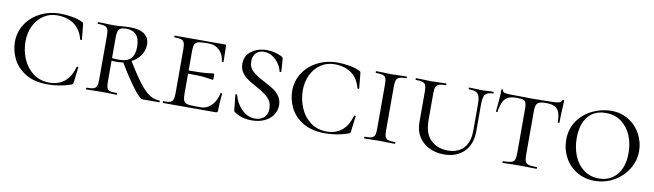

<svg xmlns="http://www.w3.org/2000/svg" viewBox="-34 -899 4477 1314"><g transform="rotate(10 2204.5 -242.0)"><path d="M463 -451Q470 -448 472 -445Q474 -442 475 -434L485 -331Q485 -328 479.5 -327Q474 -326 473 -330Q455 -399 407.5 -432Q360 -465 290 -465Q238 -465 196 -437Q154 -409 130.5 -360.5Q107 -312 107 -251Q107 -189 131 -131.5Q155 -74 202.5 -38Q250 -2 317 -2Q378 -2 420.5 -36Q463 -70 482 -140Q482 -143 487 -143Q489 -143 491.5 -141.5Q494 -140 494 -139L481 -33Q480 -25 478 -22Q476 -19 467 -15Q390 12 307 12Q212 12 151 -26Q90 -64 63 -121Q36 -178 36 -236Q36 -304 72 -360Q108 -416 171 -448Q234 -480 311 -480Q349 -480 392.5 -472.5Q436 -465 463 -451Z M784 0Q756 0 741 -1L678 -2L619 -1Q602 0 573 0Q571 0 571 -6Q571 -12 573 -12Q606 -12 621.5 -17Q637 -22 643 -36.5Q649 -51 649 -81V-387Q649 -417 643.5 -431Q638 -445 622.5 -450.5Q607 -456 574 -456Q572 -456 572 -462Q572 -468 574 -468L620 -467Q656 -465 678 -465Q696 -465 711.5 -466Q727 -467 738 -468Q770 -471 797 -471Q862 -471 896 -446Q930 -421 930 -374Q930 -333 906 -298Q882 -263 840 -242.5Q798 -222 748 -222Q716 -222 693 -226L692 -246Q717 -239 755 -239Q817 -239 841.5 -266.5Q866 -294 866 -347Q866 -457 771 -457Q733 -457 721.5 -441Q710 -425 710 -385V-81Q710 -50 715 -36Q720 -22 735 -17Q750 -12 784 -12Q786 -12 786 -6Q786 0 784 0ZM1081 0H964Q946 0 899 -62Q852 -124 787 -232L840 -253Q898 -158 937 -107Q976 -56 1009.5 -34Q1043 -12 1081 -12Q1083 -12 1083 -6Q1083 0 1081 0Z M1106 -12Q1139 -12 1154 -17Q1169 -22 1174.5 -36.5Q1180 -51 1180 -81V-387Q1180 -417 1174.5 -431Q1169 -445 1154 -450.5Q1139 -456 1106 -456Q1104 -456 1104 -462Q1104 -468 1106 -468H1454Q1464 -468 1464 -460L1465 -398Q1466 -379 1466 -350Q1466 -347 1460 -347Q1454 -347 1454 -350Q1450 -396 1420.5 -425.5Q1391 -455 1348 -455H1320Q1285 -455 1269 -449.5Q1253 -444 1247 -430Q1241 -416 1241 -386V-85Q1241 -56 1247 -41.5Q1253 -27 1269.5 -21.5Q1286 -16 1320 -16H1368Q1409 -16 1440.5 -48.5Q1472 -81 1483 -133Q1483 -136 1488.5 -136Q1494 -136 1494 -133Q1487 -61 1487 -15Q1487 -7 1484 -3.5Q1481 0 1472 0H1106Q1104 0 1104 -6Q1104 -12 1106 -12ZM1216 -228V-249Q1330 -249 1369.5 -254Q1409 -259 1414 -259Q1419 -259 1419 -238Q1419 -215 1414 -215Q1410 -215 1370.5 -221.5Q1331 -228 1216 -228Z M1768 -262Q1809 -241 1833.5 -224Q1858 -207 1875 -182Q1892 -157 1892 -122Q1892 -85 1871.5 -54.5Q1851 -24 1813 -6Q1775 12 1724 12Q1653 12 1604 -23Q1599 -25 1597.5 -29Q1596 -33 1595 -42L1585 -141Q1584 -145 1589.5 -146Q1595 -147 1597 -143Q1611 -85 1652.5 -44.5Q1694 -4 1745 -4Q1780 -4 1805.5 -24.5Q1831 -45 1831 -88Q1831 -134 1801 -163Q1771 -192 1714 -222Q1674 -244 1650.5 -260.5Q1627 -277 1611 -301Q1595 -325 1595 -359Q1595 -416 1639 -448Q1683 -480 1746 -480Q1797 -480 1846 -457Q1855 -452 1857.5 -449Q1860 -446 1861 -440L1867 -353Q1867 -349 1861.5 -348Q1856 -347 1855 -351Q1850 -376 1832.5 -402.5Q1815 -429 1788 -447Q1761 -465 1728 -465Q1692 -465 1672 -443Q1652 -421 1652 -387Q1652 -344 1681 -317.5Q1710 -291 1768 -262Z M2390 -451Q2397 -448 2399 -445Q2401 -442 2402 -434L2412 -331Q2412 -328 2406.5 -327Q2401 -326 2400 -330Q2382 -399 2334.5 -432Q2287 -465 2217 -465Q2165 -465 2123 -437Q2081 -409 2057.5 -360.5Q2034 -312 2034 -251Q2034 -189 2058 -131.5Q2082 -74 2129.5 -38Q2177 -2 2244 -2Q2305 -2 2347.5 -36Q2390 -70 2409 -140Q2409 -143 2414 -143Q2416 -143 2418.5 -141.5Q2421 -140 2421 -139L2408 -33Q2407 -25 2405 -22Q2403 -19 2394 -15Q2317 12 2234 12Q2139 12 2078 -26Q2017 -64 1990 -121Q1963 -178 1963 -236Q1963 -304 1999 -360Q2035 -416 2098 -448Q2161 -480 2238 -480Q2276 -480 2319.5 -472.5Q2363 -465 2390 -451Z M2718 -12Q2720 -12 2720 -6Q2720 0 2718 0Q2690 0 2674 -1L2611 -2L2552 -1Q2535 0 2506 0Q2504 0 2504 -6Q2504 -12 2506 -12Q2540 -12 2555 -17Q2570 -22 2575.5 -36Q2581 -50 2581 -81V-387Q2581 -417 2575.5 -431Q2570 -445 2554.5 -450.5Q2539 -456 2506 -456Q2504 -456 2504 -462Q2504 -468 2506 -468L2552 -467Q2588 -465 2611 -465Q2637 -465 2675 -467L2718 -468Q2720 -468 2720 -462Q2720 -456 2718 -456Q2686 -456 2670 -450Q2654 -444 2648.5 -429.5Q2643 -415 2643 -385V-81Q2643 -50 2648.5 -36Q2654 -22 2669 -17Q2684 -12 2718 -12Z M3153 -456Q3150 -456 3150 -462Q3150 -468 3153 -468L3193 -467Q3223 -465 3241 -465Q3255 -465 3283 -467L3321 -468Q3323 -468 3323 -462Q3323 -456 3321 -456Q3281 -456 3266.5 -438Q3252 -420 3252 -370V-184Q3252 -91 3200 -39Q3148 13 3060 13Q3004 13 2958 -9.5Q2912 -32 2885 -74Q2858 -116 2858 -174V-387Q2858 -417 2852.5 -431Q2847 -445 2831.5 -450.5Q2816 -456 2784 -456Q2781 -456 2781 -462Q2781 -468 2784 -468L2829 -467Q2865 -465 2886 -465Q2911 -465 2949 -467L2992 -468Q2995 -468 2995 -462Q2995 -456 2992 -456Q2960 -456 2944 -450Q2928 -444 2922.5 -429.5Q2917 -415 2917 -385V-200Q2917 -107 2963.5 -62.5Q3010 -18 3083 -18Q3152 -18 3191.5 -60.5Q3231 -103 3231 -182V-370Q3231 -420 3215 -438Q3199 -456 3153 -456Z M3372 -338Q3372 -336 3366.5 -336Q3361 -336 3361 -338Q3364 -361 3368 -412Q3372 -463 3372 -490Q3372 -495 3378 -495Q3384 -495 3384 -490Q3384 -477 3399 -473.5Q3414 -470 3436 -470Q3524 -468 3587 -468L3674 -469Q3692 -470 3721 -470Q3757 -470 3774 -474.5Q3791 -479 3796 -494Q3798 -497 3803 -497Q3808 -497 3808 -494Q3802 -386 3802 -338Q3802 -336 3796.5 -336Q3791 -336 3791 -338Q3790 -383 3780.5 -408Q3771 -433 3749 -444Q3727 -455 3688 -455Q3645 -455 3630.5 -441.5Q3616 -428 3616 -387V-81Q3616 -50 3622 -36Q3628 -22 3645.5 -17Q3663 -12 3702 -12Q3705 -12 3705 -6Q3705 0 3702 0Q3671 0 3654 -1L3584 -2L3517 -1Q3499 0 3467 0Q3465 0 3465 -6Q3465 -12 3467 -12Q3505 -12 3523 -17Q3541 -22 3547.5 -36.5Q3554 -51 3554 -81V-389Q3554 -418 3549.5 -431.5Q3545 -445 3531 -450Q3517 -455 3486 -455Q3448 -455 3426 -444.5Q3404 -434 3391.5 -409Q3379 -384 3372 -338Z M3868 -231Q3868 -309 3908.5 -365.5Q3949 -422 4011.5 -451Q4074 -480 4139 -480Q4209 -480 4262.5 -445.5Q4316 -411 4344.5 -356Q4373 -301 4373 -241Q4373 -174 4337 -115.5Q4301 -57 4240 -22.5Q4179 12 4107 12Q4037 12 3982.5 -21Q3928 -54 3898 -110Q3868 -166 3868 -231ZM4304 -216Q4304 -283 4280.5 -338Q4257 -393 4212 -426Q4167 -459 4105 -459Q4025 -459 3981 -405.5Q3937 -352 3937 -256Q3937 -187 3960.5 -131Q3984 -75 4028.5 -42Q4073 -9 4133 -9Q4211 -9 4257.5 -64Q4304 -119 4304 -216Z"/></g></svg>

Font: Cormorant SC
Style: Regular
Weight: 400
Designer: Christian Thalmann (Catharsis Fonts)
Foundry: Catharsis Fonts
Version: Version 4.000